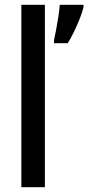

<svg xmlns="http://www.w3.org/2000/svg" viewBox="-20 -780 368 800"><path d="M328 -750Q323 -729 312 -701.5Q301 -674 288 -647Q275 -620 262 -600H205V-612Q208 -626 213.5 -654.5Q219 -683 223.5 -712.5Q228 -742 229 -760H328ZM167 0H69V-760H167Z"/></svg>

Font: Noto Sans Condensed Medium
Style: Regular
Weight: 500
Width: 3
Designer: Monotype Design Team
Foundry: Monotype Imaging Inc.
Version: Version 2.013; ttfautohint (v1.8.4.7-5d5b)